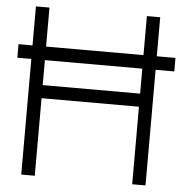

<svg xmlns="http://www.w3.org/2000/svg" viewBox="-53 -802 827 853"><g transform="rotate(5 360.5 -375.0)"><path d="M710.4 -576H627.1V-750H567.7V-576H133.3V-750H72.9V-576H10.4V-515.6H72.9V0H133.3V-345.8H567.7V0H627.1V-515.6H710.4ZM567.7 -404.2H133.3V-515.6H567.7Z"/></g></svg>

Font: Manrope3 Light
Style: Regular
Weight: 300
Designer: Mikhail Sharanda
Foundry: Mikhail Sharanda
Version: Version 3.000;PS 003.000;hotconv 1.0.88;makeotf.lib2.5.64775